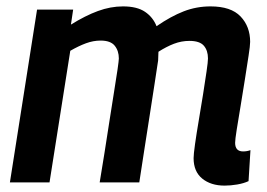

<svg xmlns="http://www.w3.org/2000/svg" viewBox="-20 -571 836 601"><path d="M683 10Q640 10 613 -12Q586 -34 586 -76Q586 -88 590.5 -120Q595 -152 602 -193Q609 -234 615.5 -275Q622 -316 626.5 -347Q631 -378 631 -388Q631 -413 618 -428Q605 -443 573 -443Q548 -443 524.5 -434Q501 -425 476 -409Q476 -405 475.5 -396.5Q475 -388 475 -382Q471 -355 464 -309.5Q457 -264 448.5 -209.5Q440 -155 431.5 -100.5Q423 -46 416 0H292Q299 -42 307 -92Q315 -142 322.5 -191.5Q330 -241 337 -283.5Q344 -326 348 -354Q352 -382 352 -388Q352 -412 339 -428Q326 -444 295 -444Q272 -444 249 -435.5Q226 -427 200 -412L135 0H11L96 -541H209L202 -494Q247 -522 286.5 -536.5Q326 -551 365 -551Q409 -551 434 -534Q459 -517 470 -489Q515 -520 555 -535.5Q595 -551 639 -551Q703 -551 733 -519.5Q763 -488 763 -440Q763 -428 758 -396Q753 -364 746.5 -322Q740 -280 733 -238.5Q726 -197 721 -165.5Q716 -134 716 -124Q716 -97 741 -97Q753 -97 764 -101L758 -4Q743 3 722.5 6.5Q702 10 683 10Z"/></svg>

Font: Georama SemiBold
Style: Italic
Weight: 600
Italic angle: -9°
Designer: Jean-Baptiste Levee
Foundry: Production Type
Version: Version 1.000